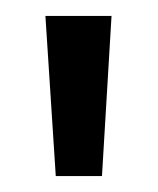

<svg xmlns="http://www.w3.org/2000/svg" viewBox="-20 -775 198 241"><path d="M50 -554 37 -755H120L108 -554Z"/></svg>

Font: DVN - DM Sans
Style: Regular
Weight: 400
Designer: Colophon Foundry, Jonny Pinhorn
Foundry: Colophon Foundry
Version: Version 4.004;gftools[0.9.30]